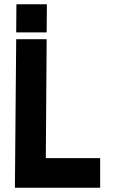

<svg xmlns="http://www.w3.org/2000/svg" viewBox="-20 -881 540 901"><path d="M50 0 56 -697H199L195 -139H450V0ZM57 -861H200L199 -729H56Z"/></svg>

Font: Covid19
Style: Regular
Weight: 400
Designer: Peter Wiegel
Foundry: (c) CAT - Ing. Peter Wiegel.  for Rudolf Maass + Partner GmbH
Version: Version 001.000